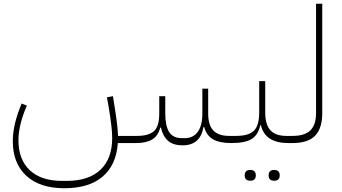

<svg xmlns="http://www.w3.org/2000/svg" viewBox="-20 -760 1819 1020"><path d="M951 12Q899 12 872 -12.5Q845 -37 835 -82H831Q820 -38 788.5 -19Q757 0 703 0H606Q598 116 525.5 178Q453 240 322 240Q192 240 120 174Q48 108 48 -10Q48 -57 60.5 -108Q73 -159 95 -210L123 -199Q101 -150 89.5 -103Q78 -56 78 -15Q78 88 138.5 144.5Q199 201 309 201H335Q451 201 513.5 142Q576 83 576 -26Q576 -41 575 -57Q574 -73 571.5 -93.5Q569 -114 565.5 -139.5Q562 -165 556 -199L548 -243L580 -249L587 -205Q597 -143 601.5 -104.5Q606 -66 607 -38H707Q770 -38 798 -63.5Q826 -89 826 -156V-249H858V-156Q858 -93 878 -59.5Q898 -26 948 -26H961Q1006 -26 1030.5 -59.5Q1055 -93 1055 -156V-289H1086V-156Q1086 -95 1113.5 -66.5Q1141 -38 1198 -38H1222V-12L1209 0Q1146 0 1111.5 -20Q1077 -40 1065 -85H1061Q1044 12 951 12Z M1210 -26 1222 -38H1233Q1302 -38 1329.5 -66Q1357 -94 1357 -163V-329H1389V-163Q1389 -98 1416.5 -68Q1444 -38 1501 -38H1524V-12L1512 0Q1388 0 1366 -95H1363Q1351 -42 1316 -21Q1281 0 1210 0ZM1434 200Q1422 200 1414.5 193Q1407 186 1407 172Q1407 157 1414.5 150Q1422 143 1434 143H1439Q1451 143 1458.5 150Q1466 157 1466 172Q1466 186 1458.5 193Q1451 200 1439 200ZM1307 200Q1295 200 1287.5 193Q1280 186 1280 172Q1280 157 1287.5 150Q1295 143 1307 143H1312Q1324 143 1331.5 150Q1339 157 1339 172Q1339 186 1331.5 193Q1324 200 1312 200Z M1512 -26 1524 -38H1534Q1599 -38 1629 -67.5Q1659 -97 1659 -160V-740H1692V-160Q1692 -78 1654 -39Q1616 0 1534 0H1512Z"/></svg>

Font: IBM Plex Sans Arabic ExtLt
Style: Regular
Weight: 200
Designer: Mike Abbink, Paul van der Laan, Pieter van Rosmalen, Wael Morcos, Khajak Apelian
Foundry: Bold Monday
Version: Version 1.2